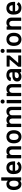

<svg xmlns="http://www.w3.org/2000/svg" viewBox="2960 -3724 772 6733"><g transform="rotate(-90 3346.5 -357.0)"><path d="M391 -700H483Q488 -700 491.5 -696.5Q495 -693 495 -688V-12Q495 -7 491.5 -3.5Q488 0 483 0H391Q386 0 382.5 -3.5Q379 -7 379 -12V-42Q379 -45 377 -46Q375 -47 373 -44Q329 8 258 8Q187 8 138 -29Q89 -66 67 -132Q49 -188 49 -257Q49 -328 66 -379Q88 -445 137 -482Q186 -519 260 -519Q329 -519 373 -469Q375 -467 377 -467.5Q379 -468 379 -471V-688Q379 -693 382.5 -696.5Q386 -700 391 -700ZM378 -256Q378 -334 353 -375Q326 -419 277 -419Q226 -419 197 -377Q167 -333 167 -255Q167 -185 191 -140Q219 -92 276 -92Q327 -92 355 -140Q378 -181 378 -256Z M1056 -257 1055 -226Q1055 -214 1043 -214H730Q725 -214 725 -209Q728 -176 734 -164Q758 -92 851 -91Q919 -91 959 -147Q963 -153 969 -153Q973 -153 976 -150L1038 -99Q1047 -92 1041 -83Q1010 -39 958.5 -15Q907 9 844 9Q766 9 711.5 -26Q657 -61 632 -124Q609 -178 609 -274Q609 -332 621 -368Q641 -438 696.5 -478.5Q752 -519 830 -519Q1027 -519 1052 -313Q1056 -288 1056 -257ZM734 -349Q728 -332 726 -305Q724 -300 730 -300H933Q938 -300 938 -305Q936 -330 932 -343Q923 -379 896.5 -399Q870 -419 830 -419Q793 -419 768.5 -400.5Q744 -382 734 -349Z M1585 -340V-12Q1585 -7 1581.5 -3.5Q1578 0 1573 0H1481Q1476 0 1472.5 -3.5Q1469 -7 1469 -12V-316Q1469 -362 1443 -390.5Q1417 -419 1374 -419Q1331 -419 1304.5 -391Q1278 -363 1278 -317V-12Q1278 -7 1274.5 -3.5Q1271 0 1266 0H1174Q1169 0 1165.5 -3.5Q1162 -7 1162 -12V-499Q1162 -504 1165.5 -507.5Q1169 -511 1174 -511H1266Q1271 -511 1274.5 -507.5Q1278 -504 1278 -499V-467Q1278 -464 1280 -463Q1282 -462 1283 -465Q1324 -519 1407 -519Q1488 -519 1536.5 -471Q1585 -423 1585 -340Z M1704 -143Q1687 -197 1687 -257Q1687 -321 1703 -371Q1726 -441 1783 -480Q1840 -519 1920 -519Q1996 -519 2051.5 -480Q2107 -441 2130 -372Q2148 -324 2148 -258Q2148 -195 2131 -144Q2108 -73 2052 -32.5Q1996 8 1919 8Q1840 8 1783.5 -32Q1727 -72 1704 -143ZM2021 -172Q2031 -205 2031 -256Q2031 -310 2021 -340Q2010 -378 1983 -398.5Q1956 -419 1917 -419Q1880 -419 1853 -398.5Q1826 -378 1814 -340Q1804 -305 1804 -256Q1804 -207 1814 -172Q1825 -134 1852.5 -113Q1880 -92 1919 -92Q1956 -92 1982.5 -113Q2009 -134 2021 -172Z M2969 -343V-12Q2969 -7 2965.5 -3.5Q2962 0 2957 0H2866Q2861 0 2857.5 -3.5Q2854 -7 2854 -12V-319Q2854 -365 2829.5 -392Q2805 -419 2764 -419Q2723 -419 2697 -392Q2671 -365 2671 -320V-12Q2671 -7 2667.5 -3.5Q2664 0 2659 0H2568Q2563 0 2559.5 -3.5Q2556 -7 2556 -12V-319Q2556 -365 2531 -392Q2506 -419 2465 -419Q2427 -419 2402.5 -397Q2378 -375 2374 -337V-12Q2374 -7 2370.5 -3.5Q2367 0 2362 0H2270Q2265 0 2261.5 -3.5Q2258 -7 2258 -12V-499Q2258 -504 2261.5 -507.5Q2265 -511 2270 -511H2362Q2367 -511 2370.5 -507.5Q2374 -504 2374 -499V-466Q2374 -463 2376 -462Q2378 -461 2380 -464Q2402 -492 2434.5 -505.5Q2467 -519 2507 -519Q2556 -519 2593 -499Q2630 -479 2650 -441Q2653 -437 2657 -441Q2679 -481 2718 -500Q2757 -519 2805 -519Q2882 -519 2925.5 -472.5Q2969 -426 2969 -343Z M3082 -652Q3082 -683 3102 -703Q3122 -723 3153 -723Q3184 -723 3204 -703Q3224 -683 3224 -652Q3224 -621 3204 -601Q3184 -581 3153 -581Q3122 -581 3102 -601Q3082 -621 3082 -652ZM3093 -12V-500Q3093 -505 3096.5 -508.5Q3100 -512 3105 -512H3197Q3202 -512 3205.5 -508.5Q3209 -505 3209 -500V-12Q3209 -7 3205.5 -3.5Q3202 0 3197 0H3105Q3100 0 3096.5 -3.5Q3093 -7 3093 -12Z M3765 -340V-12Q3765 -7 3761.5 -3.5Q3758 0 3753 0H3661Q3656 0 3652.5 -3.5Q3649 -7 3649 -12V-316Q3649 -362 3623 -390.5Q3597 -419 3554 -419Q3511 -419 3484.5 -391Q3458 -363 3458 -317V-12Q3458 -7 3454.5 -3.5Q3451 0 3446 0H3354Q3349 0 3345.5 -3.5Q3342 -7 3342 -12V-499Q3342 -504 3345.5 -507.5Q3349 -511 3354 -511H3446Q3451 -511 3454.5 -507.5Q3458 -504 3458 -499V-467Q3458 -464 3460 -463Q3462 -462 3463 -465Q3504 -519 3587 -519Q3668 -519 3716.5 -471Q3765 -423 3765 -340Z M4292 -349V-12Q4292 -7 4288.5 -3.5Q4285 0 4280 0H4188Q4183 0 4179.5 -3.5Q4176 -7 4176 -12V-44Q4176 -47 4174 -47.5Q4172 -48 4170 -46Q4121 8 4028 8Q3953 8 3904.5 -30Q3856 -68 3856 -143Q3856 -221 3910.5 -264.5Q3965 -308 4064 -308H4171Q4176 -308 4176 -313V-337Q4176 -376 4153 -397.5Q4130 -419 4084 -419Q4046 -419 4022.5 -405.5Q3999 -392 3993 -368Q3990 -356 3979 -358L3882 -370Q3877 -371 3873.5 -373.5Q3870 -376 3871 -380Q3879 -441 3936.5 -480Q3994 -519 4081 -519Q4144 -519 4192 -497Q4240 -475 4266 -436.5Q4292 -398 4292 -349ZM4176 -176V-223Q4176 -228 4171 -228H4087Q4034 -228 4003.5 -208Q3973 -188 3973 -151Q3973 -119 3996.5 -101.5Q4020 -84 4057 -84Q4106 -84 4141 -110Q4176 -136 4176 -176Z M4374 -12V-97Q4374 -106 4379 -111L4625 -400Q4630 -406 4622 -406H4391Q4386 -406 4382.5 -409.5Q4379 -413 4379 -418V-499Q4379 -504 4382.5 -507.5Q4386 -511 4391 -511H4755Q4760 -511 4763.5 -507.5Q4767 -504 4767 -499V-414Q4767 -406 4761 -400L4510 -111Q4506 -105 4513 -105H4758Q4763 -105 4766.5 -101.5Q4770 -98 4770 -93V-12Q4770 -7 4766.5 -3.5Q4763 0 4758 0H4386Q4381 0 4377.5 -3.5Q4374 -7 4374 -12Z M4858 -652Q4858 -683 4878 -703Q4898 -723 4929 -723Q4960 -723 4980 -703Q5000 -683 5000 -652Q5000 -621 4980 -601Q4960 -581 4929 -581Q4898 -581 4878 -601Q4858 -621 4858 -652ZM4869 -12V-500Q4869 -505 4872.5 -508.5Q4876 -512 4881 -512H4973Q4978 -512 4981.5 -508.5Q4985 -505 4985 -500V-12Q4985 -7 4981.5 -3.5Q4978 0 4973 0H4881Q4876 0 4872.5 -3.5Q4869 -7 4869 -12Z M5120 -143Q5103 -197 5103 -257Q5103 -321 5119 -371Q5142 -441 5199 -480Q5256 -519 5336 -519Q5412 -519 5467.5 -480Q5523 -441 5546 -372Q5564 -324 5564 -258Q5564 -195 5547 -144Q5524 -73 5468 -32.5Q5412 8 5335 8Q5256 8 5199.5 -32Q5143 -72 5120 -143ZM5437 -172Q5447 -205 5447 -256Q5447 -310 5437 -340Q5426 -378 5399 -398.5Q5372 -419 5333 -419Q5296 -419 5269 -398.5Q5242 -378 5230 -340Q5220 -305 5220 -256Q5220 -207 5230 -172Q5241 -134 5268.5 -113Q5296 -92 5335 -92Q5372 -92 5398.5 -113Q5425 -134 5437 -172Z M6097 -340V-12Q6097 -7 6093.5 -3.5Q6090 0 6085 0H5993Q5988 0 5984.5 -3.5Q5981 -7 5981 -12V-316Q5981 -362 5955 -390.5Q5929 -419 5886 -419Q5843 -419 5816.5 -391Q5790 -363 5790 -317V-12Q5790 -7 5786.5 -3.5Q5783 0 5778 0H5686Q5681 0 5677.5 -3.5Q5674 -7 5674 -12V-499Q5674 -504 5677.5 -507.5Q5681 -511 5686 -511H5778Q5783 -511 5786.5 -507.5Q5790 -504 5790 -499V-467Q5790 -464 5792 -463Q5794 -462 5795 -465Q5836 -519 5919 -519Q6000 -519 6048.5 -471Q6097 -423 6097 -340Z M6649 -257 6648 -226Q6648 -214 6636 -214H6323Q6318 -214 6318 -209Q6321 -176 6327 -164Q6351 -92 6444 -91Q6512 -91 6552 -147Q6556 -153 6562 -153Q6566 -153 6569 -150L6631 -99Q6640 -92 6634 -83Q6603 -39 6551.5 -15Q6500 9 6437 9Q6359 9 6304.5 -26Q6250 -61 6225 -124Q6202 -178 6202 -274Q6202 -332 6214 -368Q6234 -438 6289.5 -478.5Q6345 -519 6423 -519Q6620 -519 6645 -313Q6649 -288 6649 -257ZM6327 -349Q6321 -332 6319 -305Q6317 -300 6323 -300H6526Q6531 -300 6531 -305Q6529 -330 6525 -343Q6516 -379 6489.5 -399Q6463 -419 6423 -419Q6386 -419 6361.5 -400.5Q6337 -382 6327 -349Z"/></g></svg>

Font: Amber EN SemiBold
Style: Regular
Weight: 600
Designer: Jeremy Tribby
Foundry: Tribby Type
Version: Version 1.408 November 24, 2021